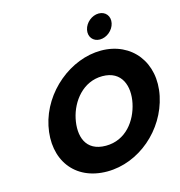

<svg xmlns="http://www.w3.org/2000/svg" viewBox="-152 -1237 1298 1386"><g transform="rotate(-15 496.5 -544.0)"><path d="M152.3 -413C101.7 -172 234.3 15 478.3 15C715.3 15 932.7 -172 983.3 -413C1034 -654 887.1 -840 658.1 -840C431.1 -840 203 -654 152.3 -413ZM355.3 -413C381.2 -536 475.1 -659 620.1 -659C766.1 -659 806.2 -536 780.3 -413C754.5 -290 666.6 -167 516.6 -167C362.6 -167 329.5 -290 355.3 -413ZM711.9 -1103C660.9 -1103 611.3 -1062 600.6 -1011C589.9 -960 622.2 -919 673.2 -919C724.2 -919 773.9 -960 784.6 -1011C795.3 -1062 762.9 -1103 711.9 -1103Z"/></g></svg>

Font: Hussar
Style: BdOblTwo
Weight: 700
Foundry: Cannot Into Space Fonts
Version: Version 2.00